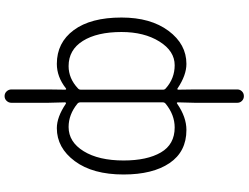

<svg xmlns="http://www.w3.org/2000/svg" viewBox="-142 -690 1073 829"><g transform="rotate(90 394.5 -275.5)"><path d="M366.2 211.9V52.7L367.2 -20.5Q367.2 -23.4 365.2 -24.4Q363.3 -25.4 361.3 -23.4Q311.5 15.6 255.9 15.6Q164.1 15.6 109.9 -57.6Q55.7 -130.9 55.7 -263.7Q55.7 -389.6 113.3 -466.8Q170.9 -543.9 255.9 -543.9Q304.7 -543.9 361.3 -505.9Q363.3 -503.9 365.2 -504.9Q367.2 -505.9 367.2 -508.8L366.2 -580.1V-763.7Q366.2 -775.4 374.5 -783.7Q382.8 -792 395 -792Q407.2 -792 415.5 -783.7Q423.8 -775.4 423.8 -763.7V-580.1L421.9 -506.8Q421.9 -503.9 423.8 -502.9Q425.8 -502 427.7 -503.9Q485.4 -543.9 541 -543.9Q634.8 -543.9 684.1 -471.2Q733.4 -398.4 733.4 -272.5Q733.4 -139.6 675.8 -62Q618.2 15.6 533.2 15.6Q485.4 15.6 427.7 -23.4Q425.8 -24.4 423.8 -23.4Q421.9 -22.5 421.9 -19.5L423.8 52.7V211.9Q423.8 223.6 415.5 232.4Q407.2 241.2 395 241.2Q382.8 241.2 374.5 232.4Q366.2 223.6 366.2 211.9ZM265.6 -35.2Q318.4 -35.2 361.3 -75.2Q367.2 -80.1 367.2 -87.9V-443.4Q367.2 -450.2 361.3 -455.1Q318.4 -493.2 261.7 -493.2Q200.2 -493.2 159.2 -427.2Q118.2 -361.3 118.2 -263.7Q118.2 -158.2 156.7 -96.7Q195.3 -35.2 265.6 -35.2ZM528.3 -35.2Q592.8 -35.2 632.8 -100.1Q672.9 -165 672.9 -272.5Q672.9 -374 638.2 -433.6Q603.5 -493.2 530.3 -493.2Q475.6 -493.2 427.7 -454.1Q421.9 -449.2 421.9 -442.4V-85.9Q421.9 -78.1 427.7 -73.2Q474.6 -35.2 528.3 -35.2Z"/></g></svg>

Font: Gen Jyuu Gothic P Light
Style: Regular
Weight: 200
Designer: [Source Han Sans]
Ryoko NISHIZUKA  (kana & ideographs); Paul D. Hunt (Latin, Greek & Cyrillic); Wenlong ZHANG  (bopomofo
Version: Version 1.002.20150607